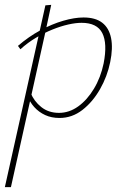

<svg xmlns="http://www.w3.org/2000/svg" viewBox="-36 -482 520 791"><path d="M-16 289 151 -460 175 -462 151 -350 9 289ZM209 4Q176 4 150 -8Q124 -20 105 -41Q86 -62 77 -89L90 -100Q104 -65 134 -41Q164 -17 207 -17Q249 -17 286 -43.5Q323 -70 351 -116.5Q379 -163 391 -221Q407 -303 385.5 -345.5Q364 -388 300 -388Q276 -388 245 -381Q214 -374 180.5 -360.5Q147 -347 113 -327Q79 -307 48 -279L38 -293Q82 -331 130 -357Q178 -383 224.5 -396.5Q271 -410 308 -410Q357 -410 385 -388.5Q413 -367 421.5 -325.5Q430 -284 418 -226Q406 -167 376 -114.5Q346 -62 303.5 -29Q261 4 209 4Z"/></svg>

Font: Ysabeau Office Thin
Style: Italic
Weight: 250
Italic angle: -12°
Designer: Christian Thalmann (Catharsis Fonts)
Version: Version 2.001;gftools[0.9.30]; featfreeze: tnum,lnum,ss02